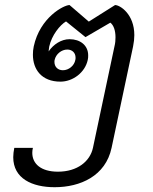

<svg xmlns="http://www.w3.org/2000/svg" viewBox="-20 -537 615 773"><path d="M260 -379.2C226.7 -379.2 195 -358.3 175.8 -330C176.7 -335.8 176.7 -342.5 178.3 -350C188.3 -395 220.8 -435.8 245.8 -450.8L324.2 -387.5L424.2 -445.8C437.5 -435.8 445 -414.2 445 -386.7C445 -375.8 444.2 -363.3 440.8 -350L354.2 58.3C342.5 112.5 291.7 154.2 213.3 154.2C145 154.2 110 122.5 110 78.3C110 71.7 110.8 65 112.5 58.3H37.5C35 71.7 33.3 84.2 33.3 95.8C33.3 181.7 109.2 216.7 200 216.7C303.3 216.7 405 171.7 429.2 58.3L515.8 -350C519.2 -366.7 520.8 -381.7 520.8 -395.8C520.8 -480 463.3 -516.7 443.3 -516.7L337.5 -450L260 -516.7C236.7 -516.7 140.8 -466.7 115.8 -350C113.3 -338.3 112.5 -327.5 112.5 -316.7C112.5 -257.5 147.5 -208.3 223.3 -208.3C273.3 -208.3 322.5 -245 333.3 -295.8C335 -302.5 335 -308.3 335 -314.2C335 -354.2 303.3 -379.2 260 -379.2ZM250.8 -337.5C270.8 -337.5 284.2 -324.2 284.2 -305C284.2 -301.7 284.2 -299.2 283.3 -295.8C279.2 -272.5 256.7 -254.2 233.3 -254.2C212.5 -254.2 199.2 -268.3 199.2 -287.5C199.2 -290.8 199.2 -293.3 200 -295.8C205 -319.2 227.5 -337.5 250.8 -337.5Z"/></svg>

Font: BoonHome
Style: Book Oblique
Weight: 400
Italic angle: -12°
Designer: Sungsit Sawaiwan
Foundry: Sungsit Sawaiwan
Version: Version 0.2